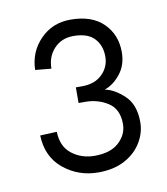

<svg xmlns="http://www.w3.org/2000/svg" viewBox="-56 -754 443 508"><g transform="rotate(-10 165.0 -499.5)"><path d="M34 -417 79 -419Q80 -379 106 -359Q132 -339 167 -339Q210 -339 232.5 -360Q255 -381 255 -409Q255 -449 228 -466.5Q201 -484 167 -484H149V-526H166Q200 -526 220 -545.5Q240 -565 240 -593Q240 -623 222 -642Q204 -661 166 -661Q134 -661 114 -639.5Q94 -618 94 -586L51 -590Q52 -638 84.5 -671.5Q117 -705 166 -705Q223 -705 254 -674.5Q285 -644 285 -597Q285 -562 265.5 -538Q246 -514 223 -507Q249 -502 275 -477.5Q301 -453 301 -406Q301 -378 285.5 -352Q270 -326 240.5 -310Q211 -294 169 -294Q116 -294 76 -326.5Q36 -359 34 -417Z"/></g></svg>

Font: Haskoy Light
Style: Regular
Weight: 300
Designer: Ertekin Erdin
Foundry: Ertekin Erdin
Version: Version 2.000; ttfautohint (v1.8.4.7-5d5b)